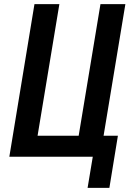

<svg xmlns="http://www.w3.org/2000/svg" viewBox="-20 -755 640 925"><path d="M507 150H402L427 0H25L146 -735H266L161 -101H359L464 -735H584L479 -101H548Z"/></svg>

Font: Iosevka Extended
Style: Bold Italic
Weight: 700
Width: 7
Italic angle: -9°
Monospace: yes
Designer: Belleve Invis
Foundry: Belleve Invis
Version: Version 32.5.0; ttfautohint (v1.8.4)